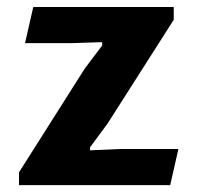

<svg xmlns="http://www.w3.org/2000/svg" viewBox="-20 -538 574 558"><path d="M35.2 -37.1 226.1 -338.4 276.9 -405.8V-415.5L187 -412.6H52.7L76.7 -517.6H484.9V-480.5L292.5 -178.7L241.7 -109.9V-101.1L328.6 -105H498.5L474.6 0H35.2Z"/></svg>

Font: Proza Libre
Style: Bold
Weight: 700
Designer: Jasper de Waard
Foundry: Jasper de Waard
Version: Version 1.000; ttfautohint (v1.4.1.8-43bc)